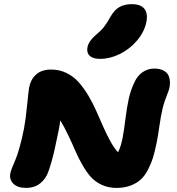

<svg xmlns="http://www.w3.org/2000/svg" viewBox="-20 -939 856 930"><path d="M464.8 -653.8Q429.7 -653.8 414.1 -669.2Q398.4 -684.6 403.8 -710.9Q410.2 -741.2 445.8 -771Q468.8 -789.6 483.6 -808.6Q498.5 -827.6 515.1 -857.9Q534.2 -891.6 559.1 -905.3Q584 -918.9 618.2 -918.9Q660.6 -918.9 679 -897Q697.3 -875 689 -832Q679.2 -784.7 644.3 -743.2Q609.4 -701.7 561 -677.7Q512.7 -653.8 464.8 -653.8ZM106.9 -28.8Q65.4 -28.8 44.9 -49.1Q24.4 -69.3 29.8 -98.1Q32.2 -110.8 39.3 -128.4Q46.4 -146 54.4 -164.3Q62.5 -182.6 74.2 -223.1Q85.9 -263.7 96.2 -315.9Q104.5 -358.9 111.3 -429.4Q118.2 -500 121.1 -515.1Q128.9 -555.2 155.5 -578.6Q182.1 -602.1 228 -602.1Q268.1 -602.1 302.2 -585.4Q336.4 -568.8 361.3 -540.5Q386.2 -512.2 407.2 -477.3Q428.2 -442.4 446 -402.3Q463.9 -362.3 479.5 -326.4Q495.1 -290.5 513.9 -256.1Q532.7 -221.7 551.8 -201.2Q566.4 -231 574.2 -272.9Q580.6 -306.2 587.6 -363.3Q594.7 -420.4 603.8 -461.2Q612.8 -502 630.9 -540Q646 -573.2 671.6 -590.1Q697.3 -606.9 727.1 -606.9Q756.3 -606.9 774.7 -595.9Q793 -585 798.6 -567.4Q804.2 -549.8 803 -530.5Q801.8 -511.2 793.9 -492.2Q776.4 -449.2 767.8 -414.3Q759.3 -379.4 752.2 -329.1Q745.1 -278.8 738.8 -248Q730.5 -206.5 721.2 -176.3Q711.9 -146 696.5 -116.5Q681.2 -86.9 661.1 -68.8Q641.1 -50.8 611.6 -39.8Q582 -28.8 543.9 -28.8Q504.9 -28.8 473.4 -43.5Q441.9 -58.1 421.1 -80.8Q400.4 -103.5 380.1 -138.4Q359.9 -173.3 345.9 -206.1Q332 -238.8 311.5 -282Q291 -325.2 272 -356Q269.5 -333.5 263.2 -303.2Q250 -239.7 244.6 -215.1Q239.3 -190.4 228.3 -151.1Q217.3 -111.8 206.1 -88.9Q172.9 -28.8 106.9 -28.8Z"/></svg>

Font: Shantell Sans Irregular Bouncy
Style: Italic
Weight: 800
Italic angle: -11.31°
Designer: Stephen Nixon, Anya Danilova, Shantell Martin
Foundry: Arrow Type
Version: Version 1.006;[9816181b4]